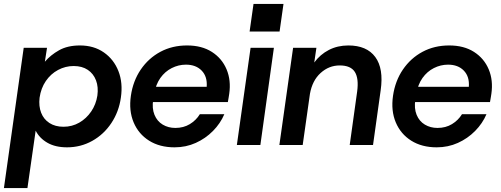

<svg xmlns="http://www.w3.org/2000/svg" viewBox="-40 -740 2557 980"><path d="M-20 220 81 -496H200L189 -425Q218 -459 261.5 -483.5Q305 -508 368 -508Q439 -508 490 -472.5Q541 -437 564.5 -377Q588 -317 577 -242Q567 -170 528.5 -112Q490 -54 431 -21Q372 12 302 12Q243 12 202.5 -11Q162 -34 142 -73L100 220ZM284 -93Q328 -93 364.5 -114Q401 -135 425.5 -171Q450 -207 457 -252Q463 -296 450 -330Q437 -364 408 -383.5Q379 -403 336 -403Q294 -403 256.5 -383Q219 -363 194 -326.5Q169 -290 162 -241Q157 -198 170 -164.5Q183 -131 212.5 -112Q242 -93 284 -93Z M851 12Q775 12 721 -22Q667 -56 642 -115.5Q617 -175 628 -251Q639 -327 678.5 -385Q718 -443 778.5 -475.5Q839 -508 915 -508Q990 -508 1041.5 -475Q1093 -442 1116.5 -386Q1140 -330 1130 -261Q1129 -253 1127 -242Q1125 -231 1123 -219H710L721 -297H1015Q1019 -349 989.5 -379.5Q960 -410 909 -410Q871 -410 836.5 -392.5Q802 -375 778.5 -342Q755 -309 747 -260L742 -232Q735 -187 748.5 -154Q762 -121 790.5 -104Q819 -87 855 -87Q897 -87 929 -106.5Q961 -126 980 -157H1105Q1085 -110 1047 -71.5Q1009 -33 959 -10.5Q909 12 851 12Z M1169 0 1239 -496H1358L1289 0ZM1234 -579 1254 -720H1407L1387 -579Z M1745 0 1783 -273Q1792 -340 1771 -373Q1750 -406 1694 -406Q1639 -406 1596.5 -367.5Q1554 -329 1542 -261L1505 0H1386L1456 -496H1575L1564 -421Q1594 -462 1638.5 -485Q1683 -508 1738 -508Q1832 -508 1875.5 -449Q1919 -390 1903 -279L1864 0Z M2189 12Q2113 12 2059 -22Q2005 -56 1980 -115.5Q1955 -175 1966 -251Q1977 -327 2016.5 -385Q2056 -443 2116.5 -475.5Q2177 -508 2253 -508Q2328 -508 2379.5 -475Q2431 -442 2454.5 -386Q2478 -330 2468 -261Q2467 -253 2465 -242Q2463 -231 2461 -219H2048L2059 -297H2353Q2357 -349 2327.5 -379.5Q2298 -410 2247 -410Q2209 -410 2174.5 -392.5Q2140 -375 2116.5 -342Q2093 -309 2085 -260L2080 -232Q2073 -187 2086.5 -154Q2100 -121 2128.5 -104Q2157 -87 2193 -87Q2235 -87 2267 -106.5Q2299 -126 2318 -157H2443Q2423 -110 2385 -71.5Q2347 -33 2297 -10.5Q2247 12 2189 12Z"/></svg>

Font: Host Grotesk Light SemiBold
Style: Italic
Weight: 600
Italic angle: -8°
Version: Version 1.003